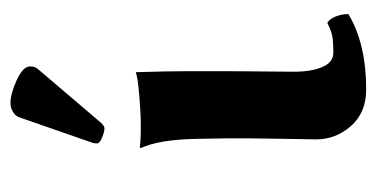

<svg xmlns="http://www.w3.org/2000/svg" viewBox="-200 -524 733 374"><g transform="rotate(-90 167.0 -336.5)"><path d="M153.8 -683.1C147.9 -683.1 142.3 -681.6 137 -678.5C131.6 -675.4 127.9 -671.2 126 -666L76.2 -522.9C75.5 -521 75.2 -518.1 75.2 -514.2C75.2 -510.9 79 -507.7 86.7 -504.6C94.3 -501.5 100.4 -500 105 -500C107.9 -500 111.7 -502.6 116.2 -507.8L220.2 -629.9C223.5 -633.5 225.1 -638.5 225.1 -645C225.1 -654.1 216.2 -662.8 198.5 -670.9C180.7 -679 165.9 -683.1 153.8 -683.1ZM85 -261.2C85.3 -237.8 85 -203.9 84.2 -159.4C83.4 -115 83 -91.1 83 -87.9C83 -62.2 91.7 -39.5 109.1 -19.8C126.5 -0.1 150.2 9.8 180.2 9.8C239.7 9.8 288.7 -1.8 327.1 -24.9C327.1 -33.4 325.6 -41.5 322.5 -49.3C319.4 -57.1 315.3 -62.7 310.1 -65.9C299.6 -60.7 290.9 -57.5 283.9 -56.2C276.9 -54.9 266.3 -54.2 252 -54.2C239.3 -54.2 229.9 -61.4 223.9 -75.7C217.9 -90 214.8 -108.4 214.8 -130.9C214.8 -138.3 215 -158.1 215.3 -190.2C215.7 -222.2 215.8 -249.5 215.8 -272V-342.8C215.8 -364.3 215.2 -396.3 213.9 -439C207 -436.4 191.5 -434.1 167.2 -432.1C143 -430.2 124.5 -429.2 111.8 -429.2C90.3 -429.2 75.7 -429.9 67.9 -431.2L65.9 -429.2C77 -406.1 83 -370.3 84 -321.8Z"/></g></svg>

Font: Linux Biolinum G
Style: Bold
Weight: 700
Designer: Philipp H. Poll
Foundry: Philipp H. Poll
Version: Version 1.1.0